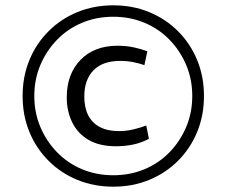

<svg xmlns="http://www.w3.org/2000/svg" viewBox="-20 -703 852 722"><path d="M406 -1Q333 -1 271 -26.5Q209 -52 162.5 -98.5Q116 -145 90.5 -207Q65 -269 65 -342Q65 -415 90.5 -477Q116 -539 162.5 -585.5Q209 -632 271 -657.5Q333 -683 406 -683Q479 -683 541 -657.5Q603 -632 649.5 -585.5Q696 -539 721.5 -477Q747 -415 747 -342Q747 -269 721.5 -207Q696 -145 649.5 -98.5Q603 -52 541 -26.5Q479 -1 406 -1ZM416 -153Q354 -153 313 -177Q272 -201 251.5 -243Q231 -285 231 -337Q231 -424 282.5 -477.5Q334 -531 422 -531Q456 -531 485 -524.5Q514 -518 534 -510L523 -458Q507 -464 483 -469Q459 -474 432 -474Q366 -474 331.5 -438.5Q297 -403 297 -340Q297 -298 312 -269Q327 -240 356 -225Q385 -210 427 -210Q455 -210 482 -216.5Q509 -223 530 -231L540 -181Q512 -166 481 -159.5Q450 -153 416 -153ZM406 -44Q469 -44 523 -66.5Q577 -89 617 -130Q657 -171 680 -225Q703 -279 703 -342Q703 -405 680 -459Q657 -513 617 -554Q577 -595 523 -617.5Q469 -640 406 -640Q343 -640 289 -617.5Q235 -595 195 -554Q155 -513 132 -459Q109 -405 109 -342Q109 -279 132 -225Q155 -171 195 -130Q235 -89 289 -66.5Q343 -44 406 -44Z"/></svg>

Font: Murecho Thin Medium
Style: Regular
Weight: 500
Version: Version 1.010